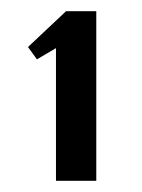

<svg xmlns="http://www.w3.org/2000/svg" viewBox="-20 -700 254 343"><path d="M80 -377V-614L46 -594L30 -616L98 -680H152V-377Z"/></svg>

Font: El Messiri
Style: Bold
Weight: 700
Designer: Mohamed Gaber
Foundry: Kief Type Foundry
Version: Version 2.020; ttfautohint (v1.8.3)